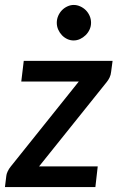

<svg xmlns="http://www.w3.org/2000/svg" viewBox="-31 -756 480 776"><path d="M0 0ZM418 -465Q417 -453.5 412 -443Q407 -432.5 400 -424L127 -83.5H364L354.5 0H-11L-5.5 -45Q-5 -52.5 0 -63.2Q5 -74 12.5 -83L287.5 -426.5H55L65 -510H424ZM337 -664Q337 -649.5 331 -636.5Q325 -623.5 315 -613.8Q305 -604 292.5 -598.2Q280 -592.5 266.5 -592.5Q253 -592.5 240.8 -598.2Q228.5 -604 219.2 -613.8Q210 -623.5 204.2 -636.5Q198.5 -649.5 198.5 -664Q198.5 -678.5 204.2 -691.8Q210 -705 219.5 -714.8Q229 -724.5 241.5 -730.2Q254 -736 267 -736Q280.5 -736 293.2 -730.2Q306 -724.5 315.8 -714.8Q325.5 -705 331.2 -692Q337 -679 337 -664Z"/></svg>

Font: Lato Semibold
Style: Italic
Weight: 600
Italic angle: -7°
Designer: Lukasz Dziedzic
Foundry: tyPoland Lukasz Dziedzic
Version: Version 2.006; 2014-01-15